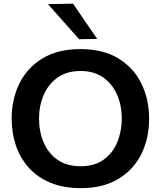

<svg xmlns="http://www.w3.org/2000/svg" viewBox="-20 -988 855 1021"><path d="M411 12.5Q316 12.5 246.5 -17Q177 -46.5 131.5 -98Q86 -149.5 64 -216Q42 -282.5 42 -356.5Q42 -460 83.2 -544Q124.5 -628 206 -677.5Q287.5 -727 407 -727Q528.5 -727 609.8 -677.2Q691 -627.5 732 -543.5Q773 -459.5 773 -357Q773 -251 731 -167.5Q689 -84 608 -35.8Q527 12.5 411 12.5ZM408.5 -104Q483 -104 531.5 -139.2Q580 -174.5 603.8 -232.2Q627.5 -290 627.5 -357Q627.5 -428 602 -485.5Q576.5 -543 527.8 -576.8Q479 -610.5 408.5 -610.5Q335.5 -610.5 286.2 -575.5Q237 -540.5 212.2 -482.8Q187.5 -425 187.5 -357Q187.5 -289 211.8 -231.5Q236 -174 285 -139Q334 -104 408.5 -104ZM400.5 -779.5Q360 -825 319 -871.5Q278 -917.5 235 -966L368.5 -968.5Q400.5 -921.5 432.5 -874.8Q464.5 -828 497 -781Z"/></svg>

Font: Heraclito SemiBold
Style: Regular
Weight: 600
Designer: Kostas Bartsokas (font) & Cristiano Sobral (main changes)
Foundry: Kostas Bartsokas (font) & Cristiano Sobral (main changes)
Version: Version 1.00;July 8, 2020;FontCreator 13.0.0.2655 64-bit